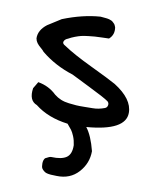

<svg xmlns="http://www.w3.org/2000/svg" viewBox="-86 -519 715 900"><g transform="rotate(10 271.5 -69.5)"><path d="M66 -70Q68 -74 75 -85Q82 -96 85 -102Q137 -93 173 -58Q188 -46 205 -39Q222 -32 243.5 -29.5Q265 -27 279 -26Q293 -25 319.5 -25.5Q346 -26 357 -26Q385 -26 414 -37Q424 -41 426 -52Q428 -63 420 -70Q401 -84 321.5 -123Q242 -162 237 -165Q151 -192 85 -246Q80 -253 68.5 -262.5Q57 -272 50 -281.5Q43 -291 41 -303Q40 -342 79 -372L142 -412Q235 -449 319 -455Q321 -455 330.5 -454Q340 -453 341.5 -453Q343 -453 351 -452Q359 -451 361 -450Q363 -449 369 -447Q375 -445 377.5 -442.5Q380 -440 384 -436.5Q388 -433 390.5 -428.5Q393 -424 395 -418Q401 -383 376 -361Q371 -361 344 -360Q317 -359 309 -358.5Q301 -358 279 -355.5Q257 -353 245 -350Q233 -347 217 -341Q201 -335 187 -327Q173 -322 168.5 -311Q164 -300 180 -292Q227 -260 317 -217Q407 -174 439 -156Q528 -100 528 -34Q528 51 343 66Q371 102 389 173Q389 231 349.5 274.5Q310 318 246 316Q244 316 233 315.5Q222 315 218.5 315Q215 315 206.5 313.5Q198 312 193.5 310Q189 308 183.5 303.5Q178 299 174 293Q170 286 170 270Q170 254 178 244Q181 243 186 240Q191 237 196 235Q201 233 206 233Q255 235 278 219Q301 203 300 160Q297 137 289.5 119Q282 101 275 91.5Q268 82 254 66Q159 54 97 5Q57 -10 66 -70Z"/></g></svg>

Font: Excalifont
Style: Regular
Weight: 400
Designer: Your Own Font Foundry (Virgil); Ján Filípek / DizajnDesign (Excalifont, modifications)
Foundry: Your Own Font Foundry (Virgil); Ján Filípek / DizajnDesign (Excalifont, modifications)
Version: Version 1.000;Glyphs 3.2 (3227)